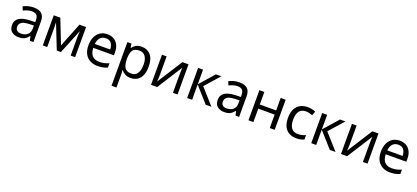

<svg xmlns="http://www.w3.org/2000/svg" viewBox="53 -1757 6966 3209"><g transform="rotate(20 3536.0 -153.0)"><path d="M288 -545Q386 -545 433 -502Q480 -459 480 -365V0H416L399 -76H395Q360 -32 321.5 -11Q283 10 215 10Q142 10 94 -28.5Q46 -67 46 -149Q46 -229 109 -272.5Q172 -316 303 -320L394 -323V-355Q394 -422 365 -448Q336 -474 283 -474Q241 -474 203 -461.5Q165 -449 132 -433L105 -499Q140 -518 188 -531.5Q236 -545 288 -545ZM393 -262 314 -259Q214 -255 175.5 -227Q137 -199 137 -148Q137 -103 164.5 -82Q192 -61 235 -61Q303 -61 348 -98.5Q393 -136 393 -214Z M1221 -536V0H1142V-342Q1142 -363 1143.5 -386Q1145 -409 1147 -431H1144L969 0H895L725 -431H722Q725 -386 725 -339V0H646V-536H763L932 -105L1104 -536Z M1599 -546Q1668 -546 1717.5 -516Q1767 -486 1793.5 -431.5Q1820 -377 1820 -304V-251H1453Q1455 -160 1499.5 -112.5Q1544 -65 1624 -65Q1675 -65 1714.5 -74.5Q1754 -84 1796 -102V-25Q1755 -7 1715 1.5Q1675 10 1620 10Q1544 10 1485.5 -21Q1427 -52 1394.5 -113.5Q1362 -175 1362 -264Q1362 -352 1391.5 -415Q1421 -478 1474.5 -512Q1528 -546 1599 -546ZM1598 -474Q1535 -474 1498.5 -433.5Q1462 -393 1455 -321H1728Q1727 -389 1696 -431.5Q1665 -474 1598 -474Z M2211 -546Q2310 -546 2370.5 -477Q2431 -408 2431 -269Q2431 -132 2370.5 -61Q2310 10 2210 10Q2148 10 2107.5 -13.5Q2067 -37 2044 -68H2038Q2040 -51 2042 -25Q2044 1 2044 20V240H1956V-536H2028L2040 -463H2044Q2068 -498 2107 -522Q2146 -546 2211 -546ZM2195 -472Q2113 -472 2079.5 -426Q2046 -380 2044 -286V-269Q2044 -170 2076.5 -116.5Q2109 -63 2197 -63Q2246 -63 2277.5 -90Q2309 -117 2324.5 -163.5Q2340 -210 2340 -270Q2340 -362 2304.5 -417Q2269 -472 2195 -472Z M2654 -536V-209Q2654 -197 2653 -173Q2652 -149 2650.5 -125Q2649 -101 2648 -87L2935 -536H3043V0H2961V-316Q2961 -332 2961.5 -358Q2962 -384 2963 -409.5Q2964 -435 2965 -448L2680 0H2571V-536Z M3531 -536H3627L3398 -278L3646 0H3544L3302 -272V0H3214V-536H3302V-276Z M3946 -545Q4044 -545 4091 -502Q4138 -459 4138 -365V0H4074L4057 -76H4053Q4018 -32 3979.5 -11Q3941 10 3873 10Q3800 10 3752 -28.5Q3704 -67 3704 -149Q3704 -229 3767 -272.5Q3830 -316 3961 -320L4052 -323V-355Q4052 -422 4023 -448Q3994 -474 3941 -474Q3899 -474 3861 -461.5Q3823 -449 3790 -433L3763 -499Q3798 -518 3846 -531.5Q3894 -545 3946 -545ZM4051 -262 3972 -259Q3872 -255 3833.5 -227Q3795 -199 3795 -148Q3795 -103 3822.5 -82Q3850 -61 3893 -61Q3961 -61 4006 -98.5Q4051 -136 4051 -214Z M4392 -536V-313H4683V-536H4771V0H4683V-239H4392V0H4304V-536Z M5156 10Q5085 10 5029.5 -19Q4974 -48 4942.5 -109Q4911 -170 4911 -265Q4911 -364 4944 -426Q4977 -488 5033.5 -517Q5090 -546 5162 -546Q5203 -546 5241 -537.5Q5279 -529 5303 -517L5276 -444Q5252 -453 5220 -461Q5188 -469 5160 -469Q5002 -469 5002 -266Q5002 -169 5040.5 -117.5Q5079 -66 5155 -66Q5199 -66 5232.5 -75Q5266 -84 5294 -97V-19Q5267 -5 5234.5 2.5Q5202 10 5156 10Z M5738 -536H5834L5605 -278L5853 0H5751L5509 -272V0H5421V-536H5509V-276Z M6033 -536V-209Q6033 -197 6032 -173Q6031 -149 6029.5 -125Q6028 -101 6027 -87L6314 -536H6422V0H6340V-316Q6340 -332 6340.5 -358Q6341 -384 6342 -409.5Q6343 -435 6344 -448L6059 0H5950V-536Z M6800 -546Q6869 -546 6918.5 -516Q6968 -486 6994.5 -431.5Q7021 -377 7021 -304V-251H6654Q6656 -160 6700.5 -112.5Q6745 -65 6825 -65Q6876 -65 6915.5 -74.5Q6955 -84 6997 -102V-25Q6956 -7 6916 1.5Q6876 10 6821 10Q6745 10 6686.5 -21Q6628 -52 6595.5 -113.5Q6563 -175 6563 -264Q6563 -352 6592.5 -415Q6622 -478 6675.5 -512Q6729 -546 6800 -546ZM6799 -474Q6736 -474 6699.5 -433.5Q6663 -393 6656 -321H6929Q6928 -389 6897 -431.5Q6866 -474 6799 -474Z"/></g></svg>

Font: Noto IKEA Simplified Chinese
Style: Regular
Weight: 400
Designer: Monotype Design Team
Foundry: Monotype Imaging Inc.
Version: Version 1.100